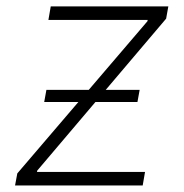

<svg xmlns="http://www.w3.org/2000/svg" viewBox="-20 -565 560 585"><path d="M25.9 0 32.7 -36.6 429.3 -500.4 430 -504.3H127.5L134.6 -545.5H492.9L486.2 -508.2L93.4 -45.1L92.7 -41.2H421.9L414.8 0ZM114.7 -254.3 121.4 -291.2H405.5L398.8 -254.3Z"/></svg>

Font: Inter UI Extra Light
Style: Italic
Weight: 200
Italic angle: -9.39999°
Designer: Rasmus Andersson
Foundry: rsms
Version: 3.2;8d6f07862